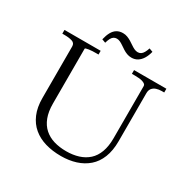

<svg xmlns="http://www.w3.org/2000/svg" viewBox="-194 -1058 1224 1245"><g transform="rotate(30 417.5 -436.0)"><path d="M210 -260Q210 -199 226.5 -156Q243 -113 273.5 -86Q304 -59 345.5 -46.5Q387 -34 438 -34Q488 -34 529.5 -47Q571 -60 601 -87Q631 -114 647 -157.5Q663 -201 663 -261V-652Q663 -660 656.5 -665.5Q650 -671 638.5 -675Q627 -679 612.5 -680.5Q598 -682 581 -682H557V-710H799V-682H781Q759 -682 741 -676Q723 -670 712 -656.5Q701 -643 701 -620V-261Q701 -190 680.5 -138.5Q660 -87 622.5 -54.5Q585 -22 534.5 -6Q484 10 424 10Q360 10 307 -5.5Q254 -21 215 -53.5Q176 -86 154.5 -136.5Q133 -187 133 -256V-642Q133 -667 110 -674.5Q87 -682 52 -682H36V-710H307V-682H291Q277 -682 262.5 -681.5Q248 -681 236.5 -679Q225 -677 217.5 -675Q210 -673 210 -670ZM501 -771Q483 -771 467 -777Q451 -783 437 -792Q423 -801 410 -810Q397 -819 384.5 -825Q372 -831 359 -831Q346 -831 336 -824.5Q326 -818 319 -804.5Q312 -791 306 -770L279 -780Q287 -814 299.5 -836.5Q312 -859 331 -870.5Q350 -882 376 -882Q394 -882 409.5 -876Q425 -870 439 -861.5Q453 -853 466.5 -843.5Q480 -834 493 -828Q506 -822 519 -822Q532 -822 542 -828.5Q552 -835 560 -849Q568 -863 574 -882L601 -872Q593 -840 579 -817.5Q565 -795 545.5 -783Q526 -771 501 -771Z"/></g></svg>

Font: Roboto Serif 120pt Expanded Light
Style: Regular
Weight: 300
Width: 7
Designer: Greg Gazdowicz
Foundry: Commercial Type
Version: Version 1.008